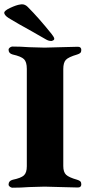

<svg xmlns="http://www.w3.org/2000/svg" viewBox="-25 -872 414 895"><path d="M15 -12Q15 -29 34 -34Q73 -42 86.5 -54.5Q100 -67 100 -97V-551Q100 -583 87 -596Q74 -609 34 -618Q15 -623 15 -640Q15 -646 21 -650.5Q27 -655 33 -655Q70 -655 111 -652Q165 -650 183 -650Q202 -650 258 -652Q316 -654 338 -654Q354 -654 354 -639Q354 -630 349.5 -625.5Q345 -621 335 -618Q294 -606 282 -593Q270 -580 270 -550V-98Q270 -70 283 -57.5Q296 -45 335 -34Q345 -31 349.5 -26.5Q354 -22 354 -13Q354 2 338 2Q316 2 258 0Q202 -2 183 -2Q165 -2 111 0Q71 3 33 3Q27 3 21 -1.5Q15 -6 15 -12ZM213 -681Q201 -681 188 -689L111 -733Q63 -759 15 -788Q-2 -799 -5 -810Q-8 -821 22 -835Q52 -849 69 -851L77 -852Q92 -852 104 -840Q156 -788 216 -713Q228 -698 228 -691Q228 -684 215 -681Z"/></svg>

Font: EB Garamond ExtraBold
Style: Regular
Weight: 800
Designer: Georg Duffner and Octavio Pardo
Foundry: Georg Duffner
Version: Version 1.000